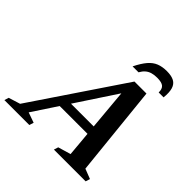

<svg xmlns="http://www.w3.org/2000/svg" viewBox="-290 -1072 1257 1257"><g transform="rotate(45 339.0 -443.0)"><path d="M181.5 -228.5 203 -291.5H532L510.5 -228.5ZM625.5 -57.5 695 -30.5 685.5 0H391.5L401 -30.5L489.5 -56.5L440 -609.5L468.5 -611L102.5 -55.5L173.5 -30.5L164 0H-67L-57.5 -30.5L23 -55.5L449.5 -688H560.5ZM537.5 -811Q510 -811 489.2 -804.8Q468.5 -798.5 453 -785Q437.5 -771.5 425.5 -749.5H370.5Q396.5 -802 422.2 -832Q448 -862 479 -874.2Q510 -886.5 551.5 -886.5Q594.5 -886.5 619.5 -873Q644.5 -859.5 653.5 -829.2Q662.5 -799 657.5 -749.5H612Q613 -782 596.2 -796.5Q579.5 -811 537.5 -811Z"/></g></svg>

Font: Newsreader SemiBold
Style: Italic
Weight: 600
Italic angle: -17°
Designer: Hugues Gentile
Foundry: Production Type
Version: Version 1.003